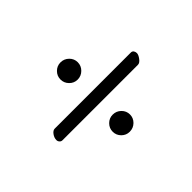

<svg xmlns="http://www.w3.org/2000/svg" viewBox="-74 -602 697 697"><g transform="rotate(-45 275.0 -253.0)"><path d="M490.2 -258.8Q490.2 -250.5 481.2 -238.3Q472.2 -226.1 462.9 -226.1H75.2Q68.8 -226.1 64.5 -231Q60.1 -235.8 60.1 -242.2Q60.1 -253.9 68.1 -264.9Q76.2 -275.9 85 -275.9H476.1Q482.9 -275.9 486.6 -270.8Q490.2 -265.6 490.2 -258.8ZM270 -163.1Q288.6 -163.1 301.8 -150.1Q314.9 -137.2 314.9 -119.1Q314.9 -101.1 301.8 -88.1Q288.6 -75.2 270 -75.2Q252 -75.2 239 -88.1Q226.1 -101.1 226.1 -119.1Q226.1 -137.2 239 -150.1Q252 -163.1 270 -163.1ZM270 -431.2Q288.6 -431.2 301.8 -418.2Q314.9 -405.3 314.9 -387.2Q314.9 -369.1 301.8 -356Q288.6 -342.8 270 -342.8Q252 -342.8 239 -356Q226.1 -369.1 226.1 -387.2Q226.1 -405.3 239 -418.2Q252 -431.2 270 -431.2Z"/></g></svg>

Font: Common Serif
Style: Regular
Weight: 400
Designer: Philipp H. Poll, Khaled Hosny
Foundry: Stefan Peev, Context Ltd.
Version: Version 1.026